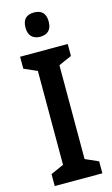

<svg xmlns="http://www.w3.org/2000/svg" viewBox="-138 -974 600 1024"><g transform="rotate(-15 161.5 -461.5)"><path d="M293 0H30V-66L102 -98V-616L30 -648V-714H293V-648L221 -616V-98L293 -66ZM162 -923Q226 -923 226 -856Q226 -822 209 -805.5Q192 -789 162 -789Q133 -789 115.5 -805.5Q98 -822 98 -856Q98 -923 162 -923Z"/></g></svg>

Font: Noto Sans Gujarati Condensed SemiBold
Style: Regular
Weight: 600
Width: 3
Designer: Jelle Bosma - Monotype Design Team, Universal Thirst
Foundry: Monotype Imaging Inc.
Version: Version 2.106; ttfautohint (v1.8.4.7-5d5b)